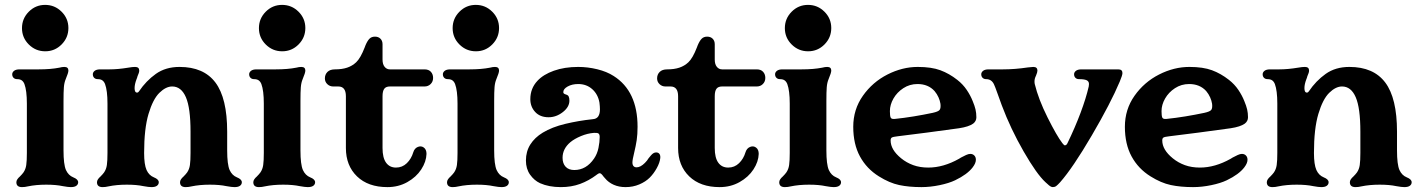

<svg xmlns="http://www.w3.org/2000/svg" viewBox="-20 -756 5819 786"><path d="M47 -10Q47 -16 51 -22Q55 -28 61 -33Q71 -43 76 -50Q85 -63 87.5 -80.5Q90 -98 90 -130V-332Q90 -385 80 -412Q76 -422 69 -427Q62 -432 50 -432Q41 -432 35.5 -437.5Q30 -443 30 -452Q30 -460 37.5 -466Q45 -472 60 -472H138Q188 -472 223 -479Q234.1 -482 243.4 -482Q260 -482 260 -467Q260 -458 249 -432Q243 -417.8 241.5 -398.9Q240 -380 240 -343V-332V-140Q240 -83 250 -60Q260 -38 280 -30Q300 -22 300 -10Q300 -1 292.5 4.5Q285 10 270 10Q259 10 237 6Q209 0 169 0Q127.3 0 94 7Q82 10 70 10Q47 10 47 -10ZM70 -640.8Q70 -680 97.8 -708Q125.6 -736 164.8 -736Q204 -736 232 -708.2Q260 -680.4 260 -641.2Q260 -602 232.2 -574Q204.4 -546 165.2 -546Q126 -546 98 -573.8Q70 -601.6 70 -640.8Z M377 -10Q377 -16 381 -22Q385 -28 391 -33Q401 -43 406 -50Q415 -63 417.5 -80.5Q420 -98 420 -130V-332Q420 -385 410 -412Q406 -422 399 -427Q392 -432 380 -432Q371 -432 365.5 -437.5Q360 -443 360 -452Q360 -460 367.5 -466Q375 -472 390 -472H428Q463 -472 505 -479Q522 -482 533 -482Q550 -482 550 -467Q550 -459 543 -444Q541 -436 539 -432Q531 -411 531 -395Q531 -377 541 -377Q546 -377 549 -382Q578 -425 618 -453.5Q658 -482 715 -482Q814 -482 862 -418Q910 -354 910 -217V-140Q910 -83 920 -60Q930 -38 950 -30Q970 -22 970 -10Q970 -1 962.5 4.5Q955 10 940 10Q929 10 907 6Q879 0 839 0Q797.3 0 764 7Q752 10 740 10Q717 10 717 -10Q717 -16 721 -22Q725 -28 731 -33Q741 -43 746 -50Q755 -63 757.5 -80.5Q760 -98 760 -130V-217Q760 -314 741 -358Q722 -402 684.9 -402Q659 -402 632.5 -376Q606 -350 588 -289.5Q570 -229 570 -129.5Q570 -82.8 580 -59.9Q590 -38 610 -30Q630 -22 630 -10Q630 -1 622.5 4.5Q615 10 600 10Q589 10 567 6Q539 0 499 0Q457.3 0 424 7Q412 10 400 10Q377 10 377 -10Z M1017 -10Q1017 -16 1021 -22Q1025 -28 1031 -33Q1041 -43 1046 -50Q1055 -63 1057.5 -80.5Q1060 -98 1060 -130V-332Q1060 -385 1050 -412Q1046 -422 1039 -427Q1032 -432 1020 -432Q1011 -432 1005.5 -437.5Q1000 -443 1000 -452Q1000 -460 1007.5 -466Q1015 -472 1030 -472H1108Q1158 -472 1193 -479Q1204.1 -482 1213.4 -482Q1230 -482 1230 -467Q1230 -458 1219 -432Q1213 -417.8 1211.5 -398.9Q1210 -380 1210 -343V-332V-140Q1210 -83 1220 -60Q1230 -38 1250 -30Q1270 -22 1270 -10Q1270 -1 1262.5 4.5Q1255 10 1240 10Q1229 10 1207 6Q1179 0 1139 0Q1097.3 0 1064 7Q1052 10 1040 10Q1017 10 1017 -10ZM1040 -640.8Q1040 -680 1067.8 -708Q1095.6 -736 1134.8 -736Q1174 -736 1202 -708.2Q1230 -680.4 1230 -641.2Q1230 -602 1202.2 -574Q1174.4 -546 1135.2 -546Q1096 -546 1068 -573.8Q1040 -601.6 1040 -640.8Z M1396 -150V-362Q1396 -402 1365 -402H1344Q1330 -402 1320 -411.5Q1310 -421 1310 -435Q1310 -451 1320.5 -461.5Q1331 -472 1351 -472Q1380 -472 1401 -479Q1422 -486 1438 -501Q1456 -518 1473 -562L1476 -570Q1484 -589 1492.5 -597.5Q1501 -606 1515 -606Q1529 -606 1537.5 -597.5Q1546 -589 1546 -575V-512Q1546 -493 1554.5 -482.5Q1563 -472 1576 -472H1718Q1735 -472 1744 -462Q1753 -452 1753 -437Q1753 -422 1743 -412Q1733 -402 1718 -402H1576Q1560 -402 1553 -392.5Q1546 -383 1546 -362V-150Q1546 -110 1560.5 -90Q1575 -70 1601 -70Q1627 -70 1645.5 -88Q1664 -106 1672 -133Q1677 -149 1690.5 -154.5Q1704 -160 1715 -152Q1726 -144 1726 -126Q1725 -94 1704.5 -62.5Q1684 -31 1647.5 -10.5Q1611 10 1566 10Q1487 10 1441.5 -34Q1396 -78 1396 -150Z M1810 -10Q1810 -16 1814 -22Q1818 -28 1824 -33Q1834 -43 1839 -50Q1848 -63 1850.5 -80.5Q1853 -98 1853 -130V-332Q1853 -385 1843 -412Q1839 -422 1832 -427Q1825 -432 1813 -432Q1804 -432 1798.5 -437.5Q1793 -443 1793 -452Q1793 -460 1800.5 -466Q1808 -472 1823 -472H1901Q1951 -472 1986 -479Q1997.1 -482 2006.4 -482Q2023 -482 2023 -467Q2023 -458 2012 -432Q2006 -417.8 2004.5 -398.9Q2003 -380 2003 -343V-332V-140Q2003 -83 2013 -60Q2023 -38 2043 -30Q2063 -22 2063 -10Q2063 -1 2055.5 4.5Q2048 10 2033 10Q2022 10 2000 6Q1972 0 1932 0Q1890.3 0 1857 7Q1845 10 1833 10Q1810 10 1810 -10ZM1833 -640.8Q1833 -680 1860.8 -708Q1888.6 -736 1927.8 -736Q1967 -736 1995 -708.2Q2023 -680.4 2023 -641.2Q2023 -602 1995.2 -574Q1967.4 -546 1928.2 -546Q1889 -546 1861 -573.8Q1833 -601.6 1833 -640.8Z M2191 -6Q2167 -17 2150 -41Q2133 -65 2133 -99Q2133 -136 2151 -164.5Q2169 -193 2202 -213Q2240 -236 2294.5 -249Q2349 -262 2406 -268Q2422 -269 2429 -279.5Q2436 -290 2436 -308Q2436 -320 2434 -336Q2428 -370 2404.5 -391Q2381 -412 2347 -412Q2322 -412 2304 -402Q2286 -392 2286 -379Q2286 -375 2288.5 -373Q2291 -371 2297 -369Q2305 -367 2308 -361Q2311 -355 2311 -344Q2311 -318 2284 -297Q2257 -276 2226 -276Q2191 -276 2171 -297.5Q2151 -319 2151 -350Q2151 -394 2180 -425Q2204 -451 2247.5 -466.5Q2291 -482 2347 -482Q2386 -482 2425 -472.5Q2464 -463 2492 -445Q2590 -383 2590 -237Q2590 -206 2586.5 -182.5Q2583 -159 2576 -130Q2569 -102 2569 -91Q2569 -81 2573.5 -76Q2578 -71 2586 -71Q2602 -71 2620 -89Q2630 -99 2635 -108L2645 -120Q2655 -132 2666 -132Q2675 -132 2679.5 -126Q2684 -120 2683 -109Q2681 -90 2668.5 -67.5Q2656 -45 2640 -29Q2623 -12 2597 -1Q2571 10 2541 10Q2514 10 2492.5 0.5Q2471 -9 2457 -26L2450 -34Q2446 -40 2442 -43.5Q2438 -47 2435 -47Q2431 -47 2423 -41L2422 -40Q2390 -16 2354.5 -3Q2319 10 2276 10Q2227 10 2191 -6ZM2412 -107Q2425 -126 2430 -150.5Q2435 -175 2435 -195Q2435 -206 2430 -209.5Q2425 -213 2411 -212Q2385 -210 2358.5 -199Q2332 -188 2315 -174Q2283 -147 2283 -110Q2283 -87 2295.5 -73.5Q2308 -60 2331 -60Q2380 -60 2412 -107Z M2756 -150V-362Q2756 -402 2725 -402H2704Q2690 -402 2680 -411.5Q2670 -421 2670 -435Q2670 -451 2680.5 -461.5Q2691 -472 2711 -472Q2740 -472 2761 -479Q2782 -486 2798 -501Q2816 -518 2833 -562L2836 -570Q2844 -589 2852.5 -597.5Q2861 -606 2875 -606Q2889 -606 2897.5 -597.5Q2906 -589 2906 -575V-512Q2906 -493 2914.5 -482.5Q2923 -472 2936 -472H3078Q3095 -472 3104 -462Q3113 -452 3113 -437Q3113 -422 3103 -412Q3093 -402 3078 -402H2936Q2920 -402 2913 -392.5Q2906 -383 2906 -362V-150Q2906 -110 2920.5 -90Q2935 -70 2961 -70Q2987 -70 3005.5 -88Q3024 -106 3032 -133Q3037 -149 3050.5 -154.5Q3064 -160 3075 -152Q3086 -144 3086 -126Q3085 -94 3064.5 -62.5Q3044 -31 3007.5 -10.5Q2971 10 2926 10Q2847 10 2801.5 -34Q2756 -78 2756 -150Z M3170 -10Q3170 -16 3174 -22Q3178 -28 3184 -33Q3194 -43 3199 -50Q3208 -63 3210.5 -80.5Q3213 -98 3213 -130V-332Q3213 -385 3203 -412Q3199 -422 3192 -427Q3185 -432 3173 -432Q3164 -432 3158.5 -437.5Q3153 -443 3153 -452Q3153 -460 3160.5 -466Q3168 -472 3183 -472H3261Q3311 -472 3346 -479Q3357.1 -482 3366.4 -482Q3383 -482 3383 -467Q3383 -458 3372 -432Q3366 -417.8 3364.5 -398.9Q3363 -380 3363 -343V-332V-140Q3363 -83 3373 -60Q3383 -38 3403 -30Q3423 -22 3423 -10Q3423 -1 3415.5 4.5Q3408 10 3393 10Q3382 10 3360 6Q3332 0 3292 0Q3250.3 0 3217 7Q3205 10 3193 10Q3170 10 3170 -10ZM3193 -640.8Q3193 -680 3220.8 -708Q3248.6 -736 3287.8 -736Q3327 -736 3355 -708.2Q3383 -680.4 3383 -641.2Q3383 -602 3355.2 -574Q3327.4 -546 3288.2 -546Q3249 -546 3221 -573.8Q3193 -601.6 3193 -640.8Z M3578 -34Q3528 -65 3500.5 -115.5Q3473 -166 3473 -237Q3473 -308 3512.5 -364Q3552 -420 3613 -451Q3674 -482 3737 -482Q3793 -482 3829.5 -468.5Q3866 -455 3899 -429Q3922 -411 3937.5 -388Q3953 -365 3962 -342Q3970 -323 3973.5 -308Q3977 -293 3977 -276Q3977 -260 3964 -250Q3946 -237 3906 -231Q3886 -228 3773 -213L3654 -198Q3636 -196 3631 -193Q3626 -190 3626 -181Q3626 -143 3669 -108Q3691 -90 3718.5 -80Q3746 -70 3780 -70Q3842 -70 3906 -106Q3908 -107 3910 -108.5Q3912 -110 3914 -111Q3925 -117 3935 -121.5Q3945 -126 3952 -126Q3962 -126 3968.5 -119.5Q3975 -113 3975 -102Q3975 -88 3962 -71Q3940 -42 3890 -18Q3865 -6 3826.5 2Q3788 10 3752 10Q3701 10 3661 1.5Q3621 -7 3578 -34ZM3798 -294Q3821 -299 3826.5 -306Q3832 -313 3830 -331Q3828 -344 3822 -357.5Q3816 -371 3806 -383Q3780 -412 3736 -412Q3704 -412 3678 -395Q3652 -378 3637.5 -352.5Q3623 -327 3623 -301Q3623 -282 3626 -275Q3629 -268 3642 -269Q3681 -273 3720.5 -279.5Q3760 -286 3798 -294Z M4269 -2 4260 -10Q4224 -43 4170.5 -136Q4117 -229 4081 -325L4064 -372Q4053 -403 4049 -411Q4039 -432 4017 -432Q4008 -432 4002.5 -437.5Q3997 -443 3997 -452Q3997 -460 4004.5 -466Q4012 -472 4027 -472H4085Q4135 -472 4188 -480Q4199 -481 4210 -482Q4227 -482 4227 -467Q4227 -460 4221 -446Q4215 -434 4215 -423Q4215 -416 4216 -412Q4231 -350 4268.5 -275Q4306 -200 4329 -170Q4336 -161 4339 -161Q4346 -161 4350 -170Q4381 -234 4403.5 -294Q4426 -354 4437 -402Q4438 -407 4438 -412Q4438 -423 4428.5 -427.5Q4419 -432 4397 -432Q4388 -432 4382.5 -437.5Q4377 -443 4377 -452Q4377 -460 4384.5 -466Q4392 -472 4407 -472H4558Q4575 -472 4575 -457Q4575 -448 4564 -422Q4527 -334 4449.5 -201.5Q4372 -69 4320 -10Q4310 1 4304 5.5Q4298 10 4290 10Q4285 10 4279.5 6.5Q4274 3 4269 -2Z M4690 -34Q4640 -65 4612.5 -115.5Q4585 -166 4585 -237Q4585 -308 4624.5 -364Q4664 -420 4725 -451Q4786 -482 4849 -482Q4905 -482 4941.5 -468.5Q4978 -455 5011 -429Q5034 -411 5049.5 -388Q5065 -365 5074 -342Q5082 -323 5085.5 -308Q5089 -293 5089 -276Q5089 -260 5076 -250Q5058 -237 5018 -231Q4998 -228 4885 -213L4766 -198Q4748 -196 4743 -193Q4738 -190 4738 -181Q4738 -143 4781 -108Q4803 -90 4830.5 -80Q4858 -70 4892 -70Q4954 -70 5018 -106Q5020 -107 5022 -108.5Q5024 -110 5026 -111Q5037 -117 5047 -121.5Q5057 -126 5064 -126Q5074 -126 5080.5 -119.5Q5087 -113 5087 -102Q5087 -88 5074 -71Q5052 -42 5002 -18Q4977 -6 4938.5 2Q4900 10 4864 10Q4813 10 4773 1.5Q4733 -7 4690 -34ZM4910 -294Q4933 -299 4938.5 -306Q4944 -313 4942 -331Q4940 -344 4934 -357.5Q4928 -371 4918 -383Q4892 -412 4848 -412Q4816 -412 4790 -395Q4764 -378 4749.5 -352.5Q4735 -327 4735 -301Q4735 -282 4738 -275Q4741 -268 4754 -269Q4793 -273 4832.5 -279.5Q4872 -286 4910 -294Z M5166 -10Q5166 -16 5170 -22Q5174 -28 5180 -33Q5190 -43 5195 -50Q5204 -63 5206.5 -80.5Q5209 -98 5209 -130V-332Q5209 -385 5199 -412Q5195 -422 5188 -427Q5181 -432 5169 -432Q5160 -432 5154.5 -437.5Q5149 -443 5149 -452Q5149 -460 5156.5 -466Q5164 -472 5179 -472H5217Q5252 -472 5294 -479Q5311 -482 5322 -482Q5339 -482 5339 -467Q5339 -459 5332 -444Q5330 -436 5328 -432Q5320 -411 5320 -395Q5320 -377 5330 -377Q5335 -377 5338 -382Q5367 -425 5407 -453.5Q5447 -482 5504 -482Q5603 -482 5651 -418Q5699 -354 5699 -217V-140Q5699 -83 5709 -60Q5719 -38 5739 -30Q5759 -22 5759 -10Q5759 -1 5751.5 4.5Q5744 10 5729 10Q5718 10 5696 6Q5668 0 5628 0Q5586.3 0 5553 7Q5541 10 5529 10Q5506 10 5506 -10Q5506 -16 5510 -22Q5514 -28 5520 -33Q5530 -43 5535 -50Q5544 -63 5546.5 -80.5Q5549 -98 5549 -130V-217Q5549 -314 5530 -358Q5511 -402 5473.9 -402Q5448 -402 5421.5 -376Q5395 -350 5377 -289.5Q5359 -229 5359 -129.5Q5359 -82.8 5369 -59.9Q5379 -38 5399 -30Q5419 -22 5419 -10Q5419 -1 5411.5 4.5Q5404 10 5389 10Q5378 10 5356 6Q5328 0 5288 0Q5246.3 0 5213 7Q5201 10 5189 10Q5166 10 5166 -10Z"/></svg>

Font: Raigarh
Style: Regular
Weight: 400
Designer: jaikishan Patel
Foundry: MagicType
Version: Version 1.000;FEAKit 1.0